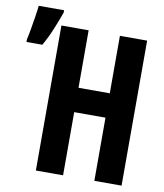

<svg xmlns="http://www.w3.org/2000/svg" viewBox="-143 -860 793 931"><g transform="rotate(10 253.5 -394.5)"><path d="M-56 -620Q-51 -640 -45.5 -672Q-40 -704 -35 -736Q-30 -768 -28 -789H97V-778Q84 -741 65 -694.5Q46 -648 22 -606H-56ZM97 0V-714H231V-431H385V-714H519V0H385V-311H231V0Z"/></g></svg>

Font: Noto Sans Mono SemiCondensed
Style: Bold
Weight: 700
Width: 4
Designer: Monotype Design Team
Foundry: Monotype Imaging Inc.
Version: Version 2.014